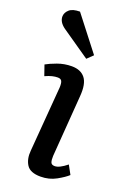

<svg xmlns="http://www.w3.org/2000/svg" viewBox="-152 -832 613 901"><g transform="rotate(20 155.0 -381.5)"><path d="M116 -410Q117 -432 112 -441.5Q107 -451 92 -451Q79 -451 64.5 -447.5Q50 -444 30 -435L12 -487Q31 -498 65 -510.5Q99 -523 136 -523Q181 -523 203 -495Q225 -467 220 -405L197 -98Q196 -77 200 -66Q204 -55 220 -55Q243 -55 280 -85L304 -41Q287 -25 252 -5.5Q217 14 174 14Q122 14 104 -14.5Q86 -43 90 -85ZM216 -607 187 -579 45 -677Q13 -700 14 -729Q15 -748 31.5 -762.5Q48 -777 84 -777Z"/></g></svg>

Font: Literata 12pt Medium
Style: Italic
Weight: 500
Italic angle: -2°
Designer: Latin by Veronika Burian and Jose Scaglione. Greek by Irene Vlachou. Cyrillic by Vera Evstafieva
Foundry: TypeTogether
Version: Version 3.002